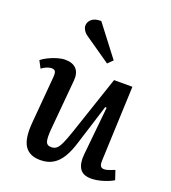

<svg xmlns="http://www.w3.org/2000/svg" viewBox="-143 -882 891 1002"><g transform="rotate(20 303.0 -381.5)"><path d="M13 -475Q28 -487 50.5 -498Q73 -509 97 -516Q121 -523 140 -523Q182 -523 202.5 -500.5Q223 -478 219 -435L194 -156Q190 -108 196 -88.5Q202 -69 226 -69Q243 -69 254.5 -78Q266 -87 277.5 -111.5Q289 -136 304 -180L415 -510H517L500 -95Q499 -74 504.5 -64.5Q510 -55 525 -55Q537 -55 552 -60.5Q567 -66 582 -72L599 -21Q588 -14 572.5 -7.5Q557 -1 540 4Q523 9 507 11.5Q491 14 478 14Q431 14 413.5 -14.5Q396 -43 401 -92L428 -361L420 -362L350 -139Q335 -89 314.5 -55Q294 -21 265 -3.5Q236 14 195 14Q134 14 108 -26.5Q82 -67 90 -157L112 -415Q114 -440 108.5 -448.5Q103 -457 88 -457Q76 -457 61.5 -451Q47 -445 34 -435ZM378 -606 351 -579 208 -678Q193 -688 184.5 -702Q176 -716 177 -729Q178 -748 194.5 -762.5Q211 -777 247 -777Z"/></g></svg>

Font: Literata 18pt Medium
Style: Italic
Weight: 500
Italic angle: -2°
Designer: Latin by Veronika Burian and Jose Scaglione. Greek by Irene Vlachou. Cyrillic by Vera Evstafieva
Foundry: TypeTogether
Version: Version 3.103;gftools[0.9.29]